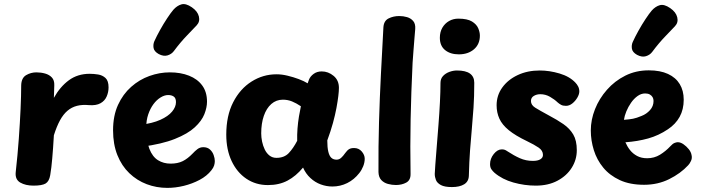

<svg xmlns="http://www.w3.org/2000/svg" viewBox="-20 -895 3408 934"><path d="M83.1 -480Q84.1 -516 107.2 -529.5Q130.2 -543 157.1 -543Q179.2 -543 199.4 -537.3Q219.7 -531.7 232.4 -518Q245.1 -504.3 244.1 -480L242.1 -419Q272.2 -473 314.9 -504.5Q357.7 -536 416.1 -536Q435.8 -536 456.9 -532.7Q478 -529.4 493.1 -515.7Q508.1 -501.9 508.1 -470Q508.1 -446.6 498.8 -425.4Q489.6 -404.3 468.7 -392.7Q447.8 -381 413.1 -383.6Q380 -386.8 354.2 -380.1Q328.4 -373.4 308.2 -356.2Q287.9 -339 271.8 -309.6Q255.8 -280.2 242.1 -237Q239.9 -202.3 238.1 -174.6Q236.2 -146.9 234.1 -124.1Q232 -101.3 229.8 -81.6Q227.6 -61.8 224.3 -43Q219.2 -12.7 201.8 -2.3Q184.4 8 143.1 8Q104.6 8 78.7 -6.8Q52.9 -21.7 56.4 -57Q65.9 -142.1 71.5 -220.4Q77.1 -298.8 80.1 -365.4Q83.1 -432 83.1 -480Z M668.7 -181 663.7 -287.8Q721.9 -295 760.1 -312.2Q798.2 -329.4 817.1 -352.1Q836 -374.8 836 -398.2Q836 -417.7 825.3 -425.2Q814.6 -432.7 798.2 -432.7Q780.2 -432.7 761.1 -420.9Q741.9 -409.2 726.3 -388.1Q710.8 -367 701.1 -338.6Q691.4 -310.1 691.4 -275.7Q691.4 -209.4 706.7 -170.8Q721.9 -132.1 748.7 -115.6Q775.4 -99 810 -99Q844.3 -99 868.7 -111Q893 -123 917 -148Q928 -160 940.4 -169.5Q952.8 -179 969.1 -179Q988.9 -179 1001.3 -167.8Q1013.7 -156.6 1019.3 -140.7Q1025 -124.8 1025 -111.4Q1025 -101.4 1021.7 -90.3Q1018.4 -79.2 1008.3 -66.6Q986.7 -38.9 950.9 -19.9Q915.1 -1 874.4 9Q833.7 19 794 19Q741.3 19 693.7 1Q646.1 -17 609.1 -52.5Q572 -88 551 -140.5Q530 -193 530 -261Q530 -332 554 -384.5Q578 -437 618.1 -472.5Q658.1 -508 707.2 -525.5Q756.3 -543 806 -543Q858.9 -543 899.7 -526.8Q940.6 -510.7 963.8 -479.1Q987 -447.6 987 -400.2Q987 -372.3 974.2 -339.6Q961.3 -306.9 927.4 -275.6Q893.6 -244.3 830.7 -219.2Q767.9 -194 668.7 -181Z M825.8 -646.6Q814.7 -631.6 795.2 -625.6Q775.8 -619.6 752 -632.1Q729.7 -644.8 727 -661.9Q724.3 -679.1 730.6 -693.9Q742 -719.2 758.7 -749.2Q775.3 -779.2 793.2 -806.2Q811 -833.2 823.6 -847.8Q841.3 -867.6 862.5 -873.7Q883.7 -879.9 913.2 -859.6Q941.4 -840.2 947.5 -814.9Q953.6 -789.6 936.6 -771.6Q924.2 -758 890.9 -723.8Q857.7 -689.6 825.8 -646.6Z M1080.7 -240Q1080.7 -332 1114.2 -397.4Q1147.7 -462.9 1203.6 -498.2Q1259.4 -533.6 1325.2 -533.6Q1350.8 -533.6 1378.8 -526.8Q1406.9 -520.1 1432.9 -510.4Q1458.9 -500.7 1476.6 -489.7L1483.1 -507.7Q1489.4 -523.6 1505.7 -535.6Q1522 -547.6 1545.1 -547.6Q1576.8 -547.6 1602.7 -526.1Q1628.7 -504.7 1628.7 -467.6Q1628.7 -451.8 1625.7 -427.2Q1622.7 -402.6 1616.6 -369.3Q1610.4 -336 1599.6 -296.4Q1588.7 -256.9 1572.1 -212Q1572.1 -177.6 1577.2 -156.7Q1582.2 -135.9 1592.1 -127.1Q1602 -118.3 1617.1 -118.3Q1629.6 -118.3 1639.2 -126.9Q1648.9 -135.4 1659.3 -150.4Q1669 -163.9 1678.1 -169.4Q1687.1 -174.9 1702.4 -174.9Q1725.4 -174.9 1739.8 -158.1Q1754.2 -141.3 1754.2 -123Q1754.2 -105 1746.9 -86.4Q1739.6 -67.9 1727.7 -53Q1703 -21.3 1669.2 -4.5Q1635.4 12.3 1596.6 12.3Q1568.2 12.3 1540.3 2.1Q1512.4 -8.1 1489.9 -29.1Q1467.3 -50 1454.2 -79.9Q1419.9 -38.3 1378.9 -16.5Q1338 5.3 1283.3 5.3Q1224.2 5.3 1178.4 -25.6Q1132.7 -56.4 1106.7 -111.7Q1080.7 -167 1080.7 -240ZM1250.7 -246Q1250.7 -227.1 1254.9 -206.4Q1259.2 -185.8 1267.9 -167.7Q1276.7 -149.6 1291 -138.3Q1305.3 -127.1 1324.7 -127.1Q1362.8 -127.1 1384.8 -150.4Q1406.8 -173.8 1425.7 -210Q1424.9 -238.9 1427.2 -269.5Q1429.6 -300.1 1434.3 -328.6Q1439 -357.1 1443.7 -378.1Q1421.4 -393.1 1400.6 -401.6Q1379.8 -410.1 1356.1 -410.1Q1323.8 -410.1 1299.9 -389.2Q1276.1 -368.2 1263.4 -331.3Q1250.7 -294.4 1250.7 -246Z M1845.1 -762Q1847.1 -793.9 1870.4 -805.4Q1893.8 -817 1922.2 -817Q1941.8 -817 1960.1 -811.7Q1978.3 -806.4 1990 -792.8Q2001.7 -779.1 1999.9 -754Q1998.7 -738.9 1996.3 -710.6Q1993.9 -682.3 1991.5 -650.2Q1989.1 -618 1987.1 -590Q1980.1 -445 1977.5 -314.4Q1974.9 -183.9 1977.2 -50Q1978.2 -18.9 1956.4 -6.9Q1934.7 5 1906 5Q1886.4 5 1867 -0.3Q1847.6 -5.6 1834.7 -19.3Q1821.9 -33.1 1821.1 -58Q1820.3 -183.1 1823.8 -302.4Q1827.3 -421.8 1833.2 -536.9Q1839.1 -652 1845.1 -762Z M2122.8 -491.7Q2122.8 -511.9 2135.1 -525.2Q2147.4 -538.4 2166.1 -545.3Q2184.8 -552.1 2202.8 -552.1Q2245.3 -552.1 2266.2 -537.1Q2287.1 -522 2287.1 -492.4Q2287.1 -424.3 2283.4 -370.7Q2279.8 -317 2275.2 -267.6Q2270.7 -218.1 2266.6 -163.9Q2262.6 -109.8 2260.8 -40.4Q2260 -12.1 2238.1 1.4Q2216.1 15 2178.4 15Q2142.9 15 2124.7 5.2Q2106.6 -4.6 2100.7 -19.3Q2094.9 -34.1 2094.9 -49.1Q2094.9 -58.1 2097.6 -93.1Q2100.2 -128.1 2104.3 -178.8Q2108.3 -229.6 2112.9 -286.9Q2117.4 -344.2 2120.1 -397.9Q2122.8 -451.6 2122.8 -491.7ZM2119.7 -711.2Q2119.7 -739.1 2131.8 -760.1Q2144 -781.1 2164.4 -792.7Q2184.8 -804.3 2209.6 -804.3Q2253.2 -804.3 2275.7 -790.6Q2298.2 -776.8 2306.3 -757.7Q2314.4 -738.6 2314.4 -721.8Q2314.4 -680 2285.8 -655.3Q2257.1 -630.6 2212 -630.6Q2170.7 -630.6 2145.2 -651.3Q2119.7 -672 2119.7 -711.2Z M2779.3 -492.8Q2787.1 -484.8 2792.6 -474.1Q2798.1 -463.3 2798.1 -450.1Q2798.1 -436.6 2788.5 -420.1Q2778.9 -403.6 2764.2 -391.8Q2749.6 -380.1 2733.1 -380.1Q2718.4 -380.1 2709.3 -385.1Q2700.1 -390.1 2692.3 -397.1Q2677.7 -411.3 2655.7 -424Q2633.8 -436.7 2608.1 -436.7Q2590.7 -436.7 2576.8 -428.4Q2562.9 -420.2 2562.9 -403.6Q2562.9 -384.2 2583.4 -371.3Q2603.9 -358.4 2650.7 -333.1Q2690.3 -312.2 2720.9 -291.1Q2751.4 -269.9 2768.7 -240.7Q2785.9 -211.4 2785.9 -164.4Q2785.9 -118.2 2761.3 -79Q2736.8 -39.8 2691.9 -15.9Q2647.1 8 2586.4 8Q2531.4 8 2477.4 -7.2Q2423.4 -22.3 2385.4 -54.6Q2376.9 -62.1 2370.4 -71.6Q2363.9 -81 2363.9 -96.6Q2363.9 -123.1 2381.9 -145.8Q2400 -168.4 2420.9 -168.4Q2429 -168.4 2434.9 -166.4Q2440.8 -164.4 2447.8 -159.4Q2479.8 -138.3 2509.1 -125.3Q2538.4 -112.3 2572.4 -112.3Q2595.7 -112.3 2608.5 -120.1Q2621.3 -127.9 2621.3 -141.3Q2621.3 -162.6 2600.1 -177Q2578.8 -191.4 2544.1 -208.1Q2487.2 -235.3 2455 -261.7Q2422.8 -288 2409.3 -317.7Q2395.8 -347.3 2395.8 -382.9Q2395.8 -431.1 2423.4 -469.3Q2451 -507.6 2498.4 -529.8Q2545.8 -552.1 2605.8 -552.1Q2652.8 -552.1 2702 -537.5Q2751.2 -522.9 2779.3 -492.8Z M3113.2 3.9Q3044.2 3.9 2995 -18.9Q2945.8 -41.7 2914.6 -79.6Q2883.4 -117.4 2868.7 -164.7Q2854 -212 2854 -260Q2854 -312.6 2874.5 -364.1Q2895 -415.7 2932.7 -458.4Q2970.3 -501.2 3021.8 -527Q3073.3 -552.8 3136.1 -552.8Q3191.6 -552.8 3229.5 -535.3Q3267.4 -517.8 3286.7 -485.8Q3306 -453.9 3306 -410Q3306 -362.6 3286.2 -326.6Q3266.3 -290.7 3229.1 -266.1Q3184.3 -235.8 3133.2 -221.5Q3082 -207.2 3022.3 -202.9Q3031.1 -182.4 3044.8 -164.9Q3058.6 -147.4 3079.3 -136.3Q3100 -125.2 3128.1 -125.2Q3162.8 -125.2 3190.7 -142.4Q3218.6 -159.7 3240.4 -183Q3251.9 -195.7 3260.9 -199.4Q3270 -203.2 3277 -203.2Q3290.6 -203.2 3304.8 -193.3Q3319.1 -183.4 3330.6 -169.2Q3342 -154.9 3344.3 -139.8Q3347.7 -125.6 3341.2 -111.8Q3334.7 -98.1 3327.7 -91.1Q3290.7 -51.1 3235.3 -23.6Q3180 3.9 3113.2 3.9ZM3015.2 -312.1Q3042 -314.1 3059.3 -317.4Q3076.6 -320.8 3101.1 -331.1Q3124.8 -340.2 3142 -359.3Q3159.2 -378.3 3159.2 -404Q3159.2 -414.1 3154.7 -422.1Q3150.1 -430.1 3141.1 -435.3Q3132.1 -440.4 3118.3 -440.4Q3098.8 -440.4 3081.1 -427.6Q3063.3 -414.7 3049.7 -395Q3036 -375.3 3026.9 -353.3Q3017.9 -331.2 3015.2 -312.1Z M3152.8 -642.6Q3141.7 -627.6 3122.2 -621.6Q3102.8 -615.6 3079 -628.1Q3056.7 -640.8 3054 -657.9Q3051.3 -675.1 3057.6 -689.9Q3069 -715.2 3085.7 -745.2Q3102.3 -775.2 3120.2 -802.2Q3138 -829.2 3150.6 -843.8Q3168.3 -863.6 3189.5 -869.7Q3210.7 -875.9 3240.2 -855.6Q3268.4 -836.2 3274.5 -810.9Q3280.6 -785.6 3263.6 -767.6Q3251.2 -754 3217.9 -719.8Q3184.7 -685.6 3152.8 -642.6Z"/></svg>

Font: Playpen Sans Arabic
Style: Regular
Weight: 400
Designer: Azza Alameddine, Laura Meseguer, Veronika Burian, José Scaglione
Foundry: TypeTogether
Version: Version 2.000